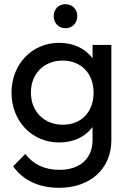

<svg xmlns="http://www.w3.org/2000/svg" viewBox="-20 -690 619 919"><path d="M293 -555C327 -555 350 -580 350 -613C350 -645 327 -670 293 -670C260 -670 237 -645 237 -613C237 -580 260 -555 293 -555ZM263 -8C332 -8 388 -35 423 -82V-19C423 69 362 123 265 123C192 123 139 96 101 47L43 106C89 172 165 209 263 209C412 209 513 118 513 -19V-475H423V-411C388 -458 332 -485 262 -485C133 -485 35 -382 35 -247C35 -110 133 -8 263 -8ZM281 -93C191 -93 128 -156 128 -247C128 -337 190 -400 280 -400C369 -400 428 -338 428 -246C428 -154 369 -93 281 -93Z"/></svg>

Font: Outfit
Style: Regular
Weight: 400
Designer: Rodrigo Fuenzalida
Foundry: fragTYPE
Version: Version 1.100;gftools[0.9.27]